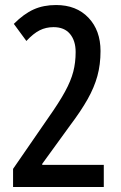

<svg xmlns="http://www.w3.org/2000/svg" viewBox="-20 -744 481 764"><path d="M393 0H32V-72L172 -275Q215 -336 238.5 -379Q262 -422 271.5 -458.5Q281 -495 281 -537Q281 -582 258.5 -609Q236 -636 193 -636Q163 -636 138 -623.5Q113 -611 85 -581L35 -649Q75 -689 114 -706.5Q153 -724 203 -724Q284 -724 332 -673.5Q380 -623 380 -541Q380 -487 367.5 -441.5Q355 -396 328.5 -349Q302 -302 259 -245L148 -92V-88H393Z"/></svg>

Font: Noto Sans Georgian ExtraCondensed Medium
Style: Regular
Weight: 500
Width: 2
Designer: Monotype Design Team, Akaki Razmadze
Foundry: Google LLC
Version: Version 2.005; ttfautohint (v1.8.4.7-5d5b)